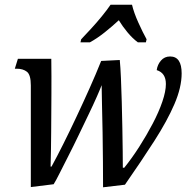

<svg xmlns="http://www.w3.org/2000/svg" viewBox="-20 -786 804 816"><path d="M418 10Q418 -36 417.5 -98Q417 -160 416 -223.5Q415 -287 413.5 -341Q412 -395 412 -424Q406 -408 391.5 -375Q377 -342 356.5 -299.5Q336 -257 314 -211Q292 -165 270.5 -123Q249 -81 233 -49Q217 -17 208 -3L111 9V-423Q111 -468 94.5 -481Q78 -494 51 -494H43L56 -536H198Q199 -465 198.5 -384.5Q198 -304 197.5 -225Q197 -146 195 -78H199Q222 -120 249 -174Q276 -228 304.5 -288.5Q333 -349 360.5 -410.5Q388 -472 410 -527L489 -531Q492 -501 494 -454Q496 -407 497.5 -352Q499 -297 500 -242.5Q501 -188 501.5 -143.5Q502 -99 502 -73H508Q541 -114 572 -162.5Q603 -211 629 -260.5Q655 -310 670 -354Q685 -398 685 -429Q685 -476 646 -488Q649 -511 664 -528.5Q679 -546 703 -546Q752 -546 752 -474Q752 -415 721.5 -344Q691 -273 636.5 -188Q582 -103 511 -1ZM325 -619Q343 -638 367 -664Q391 -690 413 -717Q435 -744 450 -766H541Q549 -732 568 -690Q587 -648 603 -619L600 -606H566Q543 -623 521.5 -649Q500 -675 485 -700Q457 -674 425 -648.5Q393 -623 362 -606H322Z"/></svg>

Font: Noto Serif SemiCondensed
Style: Italic
Weight: 400
Width: 4
Italic angle: -12°
Designer: Monotype Design Team
Foundry: Monotype Imaging Inc.
Version: Version 2.013